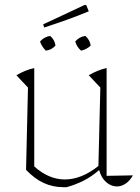

<svg xmlns="http://www.w3.org/2000/svg" viewBox="-20 -769 581 796"><path d="M88 -65 96 -406 48 -457Q83 -478 122 -487V-79Q182 -25 249 -25Q318 -25 388 -81L396 -406L348 -457Q383 -478 422 -487V-40L531 -42Q518 -19 500.5 -7.5Q483 4 465 4Q441 4 420.5 -13.5Q400 -31 391 -64Q360 -37 326.5 -20Q293 -3 256 7H242Q199 7 161 -10.5Q123 -28 88 -65ZM163 -655 159 -668 332 -749 338 -747 348 -722Q302 -703 256 -686.5Q210 -670 163 -655ZM170 -559Q162 -567 155.5 -577Q149 -587 146 -597Q164 -617 188 -620Q207 -604 210 -580Q194 -562 170 -559ZM316 -559Q298 -575 292 -597Q309 -617 334 -620Q353 -603 356 -580Q349 -573 338 -567Q327 -561 316 -559Z"/></svg>

Font: Piazzolla Thin
Style: Regular
Weight: 100
Designer: Juan Pablo del Peral
Foundry: Huerta Tipografica
Version: Version 1.330